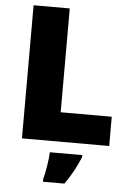

<svg xmlns="http://www.w3.org/2000/svg" viewBox="-61 -759 705 1026"><g transform="rotate(5 291.0 -246.5)"><path d="M77 0H545V-157H271V-714H77ZM406 61H232C231 99 220 165 209 207V221H324C362 167 383 126 406 72Z"/></g></svg>

Font: Noto Sans UI Black
Style: Regular
Weight: 900
Designer: Monotype Design Team
Foundry: Monotype Imaging Inc.
Version: Version 1.901